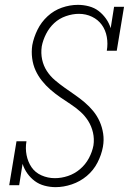

<svg xmlns="http://www.w3.org/2000/svg" viewBox="-20 -763 540 791"><path d="M209 8Q186 8 163.5 2Q141 -4 123.5 -17Q106 -30 93 -48Q80 -66 73 -88L59 0H18L48 -181H89Q84 -152 89.5 -124Q95 -96 110 -74Q125 -52 151 -40.5Q177 -29 206 -29Q233 -29 260 -38Q287 -47 309.5 -66Q332 -85 346 -111Q360 -137 365 -164Q369 -191 363 -217Q357 -243 343.5 -264.5Q330 -286 311 -303Q292 -320 270.5 -334Q249 -348 228 -362.5Q207 -377 188 -393.5Q169 -410 153 -430Q137 -450 126.5 -473Q116 -496 112.5 -523Q109 -550 113 -577Q119 -609 134.5 -640.5Q150 -672 176 -696Q202 -720 235 -731.5Q268 -743 301 -743Q324 -743 346.5 -737Q369 -731 386 -718Q403 -705 416 -687Q429 -669 436 -647L450 -735H491L461 -554H420Q425 -583 420 -611Q415 -639 399.5 -660.5Q384 -682 359 -694Q334 -706 305 -706Q279 -706 251.5 -696.5Q224 -687 203.5 -668Q183 -649 170 -623.5Q157 -598 152 -572Q148 -544 153.5 -518Q159 -492 173 -470.5Q187 -449 206.5 -432.5Q226 -416 246.5 -401.5Q267 -387 288 -372.5Q309 -358 328.5 -341.5Q348 -325 364 -305.5Q380 -286 390.5 -262.5Q401 -239 405 -212.5Q409 -186 404 -158Q398 -125 381.5 -93Q365 -61 337.5 -38Q310 -15 276 -3.5Q242 8 209 8Z"/></svg>

Font: Iosevka Curly Slab Extralight
Style: Italic
Weight: 200
Italic angle: -9°
Monospace: yes
Designer: Belleve Invis
Foundry: Belleve Invis
Version: Version 22.1.2; ttfautohint (v1.8.4)